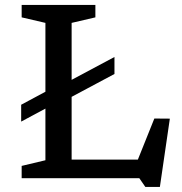

<svg xmlns="http://www.w3.org/2000/svg" viewBox="-20 -724 739 780"><path d="M192 -297.5 66 -230V-298.5L192 -366L240 -383L445 -492.5V-423.5L240 -314ZM629.5 35.5H570.5L546 0H209.5V-75.5H564L524 -35.5L607 -242.5L670 -242ZM271 -631V0H68V-50L164.5 -73V-631L68 -653.5V-704H367.5V-653.5Z"/></svg>

Font: Newsreader 7pt
Style: Regular
Weight: 400
Designer: Hugues Gentile
Foundry: Production Type
Version: Version 1.003